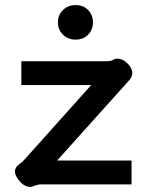

<svg xmlns="http://www.w3.org/2000/svg" viewBox="-20 -726 579 756"><path d="M98 10Q85 10 70.5 0Q56 -10 44 -32Q39 -41 39 -52Q39 -68 58 -81Q65 -86 74 -95L339 -391H64V-485H397Q418 -485 425 -490Q432 -495 442 -495Q466 -495 487 -471Q501 -454 501 -439Q501 -423 487 -408L205 -94H498V0H145Q128 0 114 6Q106 10 98 10ZM208 -638Q208 -667 228 -686.5Q248 -706 278 -706Q308 -706 327 -686.5Q346 -667 346 -638Q346 -609 327 -589.5Q308 -570 278 -570Q248 -570 228 -589.5Q208 -609 208 -638Z"/></svg>

Font: Niramit SemiBold
Style: Regular
Weight: 600
Designer: Katatrad Aksorn Co.,Ltd.
Foundry: Cadson Demak Co.,Ltd.
Version: Version 1.001; ttfautohint (v1.6)